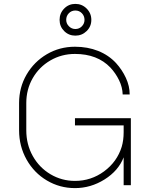

<svg xmlns="http://www.w3.org/2000/svg" viewBox="-20 -951 780 986"><path d="M286 -849Q286 -883 309.5 -907Q333 -931 367 -931Q401 -931 425 -907Q449 -883 449 -849Q449 -815 425 -791.5Q401 -768 367 -768Q333 -768 309.5 -791.5Q286 -815 286 -849ZM367 -802Q387 -802 400.5 -816Q414 -830 414 -849Q414 -869 400.5 -883Q387 -897 367 -897Q347 -897 333.5 -883Q320 -869 320 -849Q320 -830 334 -816Q348 -802 367 -802ZM615 -272V-307H365V-344H652V0H615V-143Q588 -74 517 -29.5Q446 15 365 15Q287 15 221 -24Q155 -63 116.5 -131.5Q78 -200 78 -282V-422Q78 -502 116.5 -568Q155 -634 220.5 -672.5Q286 -711 365 -711Q430 -711 484 -689.5Q538 -668 576 -627Q607 -593 626.5 -551Q646 -509 646 -466H610Q609 -503 591.5 -539Q574 -575 547 -604Q480 -674 365 -674Q296 -674 238.5 -640.5Q181 -607 148 -549.5Q115 -492 115 -422V-282Q115 -209 148.5 -149.5Q182 -90 239.5 -56Q297 -22 365 -22Q448 -22 514.5 -71Q581 -120 605 -197Q615 -231 615 -272Z"/></svg>

Font: Major Mono Display
Style: Regular
Weight: 400
Designer: Emre Parlak
Foundry: Emre Parlak
Version: Version 2.000; ttfautohint (v1.8) -l 8 -r 50 -G 200 -x 14 -D